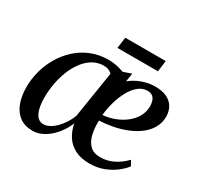

<svg xmlns="http://www.w3.org/2000/svg" viewBox="-150 -879 1107 1071"><g transform="rotate(30 403.0 -344.0)"><path d="M501 -544 492.5 -490Q525.5 -516 564.2 -530.5Q603 -545 645.5 -546Q694 -546.5 724.5 -531.5Q755 -516.5 769.8 -490.5Q784.5 -464.5 785 -432.5Q785 -389.5 765.5 -356.2Q746 -323 712.8 -298.5Q679.5 -274 638.2 -258Q597 -242 553.8 -234Q510.5 -226 471 -225Q469 -178.5 478 -138.5Q487 -98.5 511 -74.5Q535 -50.5 577.5 -50.5Q624 -50.5 664 -71Q704 -91.5 735 -124.5L753 -92.5Q738.5 -72 708.8 -48Q679 -24 637 -7Q595 10 543.5 10Q488.5 10 450.2 -9.5Q412 -29 389.8 -63.5Q367.5 -98 359.5 -142Q346.5 -109.5 326.5 -81.8Q306.5 -54 282.5 -33.2Q258.5 -12.5 231.8 -1Q205 10.5 177.5 10.5Q127.5 10.5 94.2 -13.8Q61 -38 44 -82Q27 -126 27 -185.5Q27 -237 41 -288.8Q55 -340.5 82.2 -386.5Q109.5 -432.5 148.8 -468.2Q188 -504 238.8 -524.5Q289.5 -545 350.5 -545Q379 -545 404 -539.2Q429 -533.5 449 -526ZM348.5 -184 396 -482Q387.5 -492 373.5 -497.8Q359.5 -503.5 340.5 -503.5Q301 -502.5 269.2 -482.8Q237.5 -463 213.8 -430.2Q190 -397.5 174.2 -356.8Q158.5 -316 150.8 -272.2Q143 -228.5 143 -187Q143 -141.5 151.2 -111.5Q159.5 -81.5 174.5 -66.5Q189.5 -51.5 210.5 -51.5Q231.5 -51.5 252.2 -63Q273 -74.5 291.5 -93.8Q310 -113 324.8 -136.5Q339.5 -160 348.5 -184ZM623.5 -504Q591 -504 564.8 -482Q538.5 -460 519.2 -424.2Q500 -388.5 488 -345.8Q476 -303 472 -261Q510 -264 546.8 -277.8Q583.5 -291.5 613.2 -314.5Q643 -337.5 660.5 -368.2Q678 -399 678 -435.5Q677.5 -469.5 664 -486.8Q650.5 -504 623.5 -504ZM367 -698H627.5L618.5 -627H357.5Z"/></g></svg>

Font: Merriweather 72pt Medium
Style: Italic
Weight: 500
Italic angle: -7.8°
Version: Version 2.101